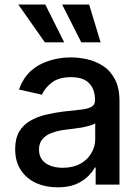

<svg xmlns="http://www.w3.org/2000/svg" viewBox="-20 -802 609 834"><path d="M230.5 11.7Q178.7 11.7 136.7 -6.8Q94.7 -26.4 70.3 -63.5Q45.9 -100.6 45.9 -154.3Q45.9 -200.2 63.5 -230.5Q81.1 -259.8 111.3 -277.3Q141.6 -294.9 178.7 -303.7Q215.8 -312.5 254.9 -317.4Q303.7 -323.2 335 -326.2Q365.2 -330.1 378.9 -338.9Q392.6 -347.7 392.6 -366.2Q392.6 -367.2 392.6 -369.1Q392.6 -415 366.2 -441.4Q340.8 -466.8 289.1 -466.8Q235.4 -466.8 205.1 -443.4Q173.8 -418.9 162.1 -390.6Q128.9 -398.4 62.5 -413.1Q80.1 -462.9 114.3 -494.1Q148.4 -524.4 193.4 -538.1Q238.3 -552.7 288.1 -552.7Q320.3 -552.7 357.4 -544.9Q393.6 -537.1 425.8 -516.6Q458 -497.1 478.5 -459Q499 -421.9 499 -362.3Q499 -241.2 499 0Q473.6 0 395.5 0Q395.5 -18.6 395.5 -74.2Q394.5 -74.2 391.6 -74.2Q380.9 -53.7 360.4 -34.2Q339.8 -14.6 307.6 -1Q275.4 11.7 230.5 11.7ZM252.9 -73.2Q296.9 -73.2 329.1 -90.8Q360.4 -108.4 376 -135.7Q393.6 -164.1 393.6 -196.3Q393.6 -219.7 393.6 -266.6Q387.7 -261.7 371.1 -256.8Q355.5 -252 335 -248Q313.5 -245.1 293.9 -242.2Q274.4 -239.3 261.7 -238.3Q230.5 -234.4 205.1 -224.6Q179.7 -215.8 165 -198.2Q149.4 -180.7 149.4 -152.3Q149.4 -113.3 178.7 -92.8Q208 -73.2 252.9 -73.2ZM174.8 -618.2Q145.5 -659.2 59.6 -782.2Q88.9 -782.2 176.8 -782.2Q197.3 -741.2 258.8 -618.2Q238.3 -618.2 174.8 -618.2ZM333 -618.2Q312.5 -659.2 250 -782.2Q279.3 -782.2 367.2 -782.2Q379.9 -741.2 417 -618.2Q396.5 -618.2 333 -618.2Z"/></svg>

Font: DeepSea
Style: Medium
Weight: 500
Designer: Stem
Version: Version 3.019;git-0a5106e0b